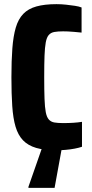

<svg xmlns="http://www.w3.org/2000/svg" viewBox="-20 -716 442 925"><path d="M252 8Q193 8 154 -3.5Q115 -15 91 -40Q67 -65 55 -105.5Q43 -146 39 -205Q35 -264 35 -344Q35 -424 39.5 -483Q44 -542 56 -583Q68 -624 92 -649Q116 -674 155.5 -685Q195 -696 252 -696Q275 -696 298 -693.5Q321 -691 341 -688Q361 -685 373 -680V-559Q353 -561 336.5 -562.5Q320 -564 307 -564.5Q294 -565 284 -565Q259 -565 242 -562Q225 -559 215 -547.5Q205 -536 200.5 -512Q196 -488 194.5 -447.5Q193 -407 193 -344Q193 -281 194.5 -240Q196 -199 200.5 -175.5Q205 -152 215 -140.5Q225 -129 241.5 -126Q258 -123 284 -123Q311 -123 333.5 -124.5Q356 -126 375 -129V-9Q361 -4 340 0Q319 4 296 6Q273 8 252 8ZM117 189V184L184 -8H278V-3L243 189Z"/></svg>

Font: Saira Condensed ExtraBold
Style: Regular
Weight: 800
Width: 3
Designer: Hector Gatti with collaboration of the Omnibus-Type team
Foundry: Omnibus-Type
Version: Version 1.101